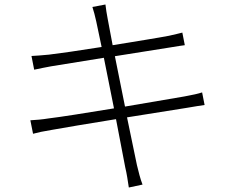

<svg xmlns="http://www.w3.org/2000/svg" viewBox="-20 -798 1040 854"><path d="M115 -263 127 -203C149 -209 172 -214 209 -220C260 -229 376 -249 496 -268L537 -54C544 -25 548 3 553 36L614 23C604 -2 596 -35 589 -64L545 -276L809 -318C846 -324 873 -329 890 -331L879 -387C861 -381 838 -376 800 -369L536 -324L491 -548L743 -588C767 -592 792 -596 802 -597L791 -653C778 -650 760 -645 732 -639C686 -630 585 -614 481 -597L459 -714C455 -734 451 -760 449 -778L391 -767C397 -748 403 -727 408 -703L432 -589C333 -573 240 -560 198 -555C166 -552 142 -550 120 -549L132 -488C159 -494 181 -498 207 -503L442 -541L487 -316C365 -296 246 -277 194 -271C171 -267 137 -264 115 -263Z"/></svg>

Font: Noto Sans KR Light
Style: Regular
Weight: 300
Designer: Ryoko NISHIZUKA 西塚涼子 (kana, bopomofo & ideographs); Paul D. Hunt (Latin, Greek & Cyrillic); Sandoll Communications 산돌커뮤니
Foundry: Adobe
Version: Version 2.004;hotconv 1.0.118;makeotfexe 2.5.65603